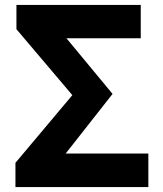

<svg xmlns="http://www.w3.org/2000/svg" viewBox="-20 -763 665 783"><path d="M43 -99 275 -375 47 -644V-743H554V-607H251L439 -380L248 -137H585V0H43Z"/></svg>

Font: Merged Yaku Han JP ExtraBold
Style: Regular
Weight: 800
Designer: Ryoko NISHIZUKA 西塚涼子 (kana, bopomofo & ideographs); Paul D. Hunt (Latin, Greek & Cyrillic); Sandoll Communications 산돌커뮤니
Foundry: Adobe
Version: Version 2.004